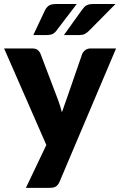

<svg xmlns="http://www.w3.org/2000/svg" viewBox="-24 -756 589 941"><path d="M419.9 -518.6H544.9L268.1 134.3Q261.7 149.9 251 157.2Q241.7 164.6 219.2 164.6H103L203.1 -45.4L-3.9 -518.6H132.8Q151.9 -518.6 161.1 -510.7Q170.4 -502.9 174.8 -491.7L259.8 -268.1Q272.9 -233.4 279.3 -205.6Q281.2 -210.9 285.2 -221.4Q289.1 -231.9 290.5 -237.3Q292.5 -244.1 301.8 -269L378.9 -491.7Q383.3 -502.4 395 -511.2Q405.8 -518.6 419.9 -518.6ZM252 -736.3H352.1L252 -605Q242.2 -592.3 231 -588.4Q220.2 -584 202.1 -584H139.2L196.8 -706.5Q204.1 -720.7 216.3 -729Q228 -736.3 252 -736.3ZM432.1 -736.3H542L412.1 -605Q400.4 -593.3 390.1 -588.9Q380.4 -584 361.8 -584H289.1L377 -706.5Q385.7 -717.3 387.2 -719.2Q392.6 -725.6 397.9 -728.5Q403.3 -731.9 412.6 -734.4Q419.9 -736.3 432.1 -736.3Z"/></svg>

Font: Lato-ExtraBold
Style: Regular
Weight: 500
Designer: Lukasz Dziedzic with Adam Twardoch and Botio Nikoltchev
Foundry: tyPoland Lukasz Dziedzic
Version: ""